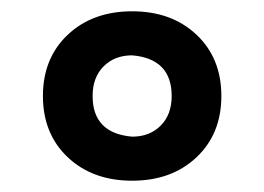

<svg xmlns="http://www.w3.org/2000/svg" viewBox="-20 -768 468 340"><path d="M214 -448Q144 -448 100 -489.5Q56 -531 56 -598Q56 -665 100 -706.5Q144 -748 214 -748Q284 -748 328 -706.5Q372 -665 372 -598Q372 -531 328 -489.5Q284 -448 214 -448ZM214 -526Q245 -526 264.5 -545.5Q284 -565 284 -598Q284 -664 214 -670Q183 -670 163.5 -650.5Q144 -631 144 -598Q144 -532 214 -526Z"/></svg>

Font: YamahaIndonesia935. App
Style: Bold
Weight: 700
Designer: Dalton Maag Ltd
Foundry: Dalton Maag Ltd
Version: Version 1.002; January 01, 2024; Regular/Italic